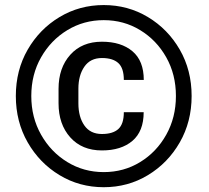

<svg xmlns="http://www.w3.org/2000/svg" viewBox="-20 -741 840 770"><path d="M396 -720.7Q493.2 -720.7 573.2 -672.6Q653.3 -624.5 700.9 -542Q748.5 -459.5 748.5 -356Q748.5 -252.9 700.9 -169.9Q653.3 -86.9 573.2 -38.6Q493.2 9.8 396 9.8Q298.8 9.8 218.8 -38.6Q138.7 -86.9 91.1 -169.9Q43.5 -252.9 43.5 -356Q43.5 -459.5 91.1 -542Q138.7 -624.5 218.8 -672.6Q298.8 -720.7 396 -720.7ZM396 -50.8Q476.6 -50.8 542.2 -91.1Q607.9 -131.3 646.7 -200.7Q685.5 -270 685.5 -356Q685.5 -442.4 646.7 -511.2Q607.9 -580.1 542.2 -620.1Q476.6 -660.2 396 -660.2Q315.9 -660.2 250 -620.1Q184.1 -580.1 144.8 -511.2Q105.5 -442.4 105.5 -356Q105.5 -270 144.8 -200.7Q184.1 -131.3 250 -91.1Q315.9 -50.8 396 -50.8ZM556.2 -291Q556.2 -214.4 511 -176Q465.8 -137.7 388.7 -137.7Q308.6 -137.7 261.7 -190.2Q214.8 -242.7 214.8 -326.7V-384.8Q214.8 -468.8 261.7 -521.2Q308.6 -573.7 388.7 -573.7Q465.8 -573.7 511.2 -535.4Q556.6 -497.1 556.6 -420.4H476.6Q476.6 -467.8 454.6 -488Q432.6 -508.3 388.7 -508.3Q342.3 -508.3 318.4 -473.6Q294.4 -439 294.4 -385.3V-326.7Q294.4 -272 318.4 -237.8Q342.3 -203.6 388.7 -203.6Q432.6 -203.6 454.6 -223.6Q476.6 -243.7 476.6 -291Z"/></svg>

Font: Robert Sans Black
Style: Regular
Weight: 900
Designer: Christian Robertson (extended by Adam Twardoch)
Foundry: Google
Version: Version 12.135;April 2, 2019;FontCreator 11.5.0.2425 64-bit;